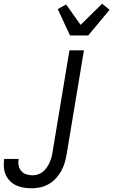

<svg xmlns="http://www.w3.org/2000/svg" viewBox="-70 -791 610 1034"><path d="M101 223Q79 223 57.5 219.5Q36 216 17.5 207.5Q-1 199 -15.5 184.5Q-30 170 -38.5 151.5Q-47 133 -49 111Q-51 89 -48 68L-47 65H30V66Q27 84 30.5 101Q34 118 45 130.5Q56 143 72.5 148Q89 153 106 153Q121 153 135.5 148Q150 143 161.5 133.5Q173 124 182 111Q191 98 197 84.5Q203 71 207 56.5Q211 42 213 28L304 -520H382L289 39Q285 62 278.5 85Q272 108 260 129.5Q248 151 231 169.5Q214 188 192 200.5Q170 213 147 218Q124 223 101 223ZM307 -600 241 -742 286 -767 364 -657 480 -771 520 -738 405 -600Z"/></svg>

Font: Iosevka Custom
Style: Italic
Weight: 400
Italic angle: -9°
Monospace: yes
Designer: Belleve Invis
Foundry: Belleve Invis
Version: Version 30.3.3; ttfautohint (v1.8.3)